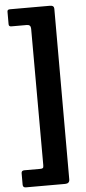

<svg xmlns="http://www.w3.org/2000/svg" viewBox="-61 -776 437 974"><g transform="rotate(-5 158.0 -288.5)"><path d="M253 -725V144Q253 165 230 165H30Q15 165 15 150V92Q15 78 30 78H111Q121 78 124.5 75Q128 72 128 61L127 -634Q127 -655 107 -655H28Q15 -655 15 -667V-731Q15 -742 28 -742H232Q253 -742 253 -725Z"/></g></svg>

Font: Libre Franklin
Style: Bold
Weight: 700
Designer: Pablo Impallari, Rodrigo Fuenzalida, Nhung Nguyen
Foundry: Impallari Type
Version: Version 3.000